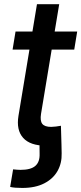

<svg xmlns="http://www.w3.org/2000/svg" viewBox="-20 -694 391 923"><path d="M28.8 204.6 43 120.1Q51.3 121.1 60.8 121.8Q70.3 122.6 78.6 122.6Q128.4 122.6 150.1 103.3Q171.9 84 170.4 44.9L169.9 -4.9H275.4L276.4 43Q277.8 90.3 256.6 127.9Q235.4 165.5 192.6 187.5Q149.9 209.5 87.4 209.5Q68.8 209.5 53.7 208.3Q38.6 207 28.8 204.6ZM351.1 -542.5 336.9 -455.6H40.5L54.7 -542.5ZM157.7 -673.8H264.6L177.2 -146.5Q171.9 -113.3 183.3 -98.6Q194.8 -84 226.1 -84Q234.9 -84 248.8 -85.7Q262.7 -87.4 272.9 -89.4L275.4 -3.4Q258.8 1.5 239 3.9Q219.2 6.3 200.2 6.3Q125 6.3 91.3 -31.2Q57.6 -68.8 68.8 -137.2Z"/></svg>

Font: Inter 16pt Medium
Style: Italic
Weight: 500
Italic angle: -9.3988°
Version: Version 4.001;git-66647c0bb